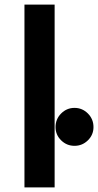

<svg xmlns="http://www.w3.org/2000/svg" viewBox="-20 -820 429 840"><path d="M87 0ZM87 -800H219V0H87ZM223 -264Q223 -299 247.5 -323.5Q272 -348 306 -348Q340 -348 364.5 -323.5Q389 -299 389 -264Q389 -230 364.5 -206Q340 -182 306 -182Q272 -182 247.5 -206Q223 -230 223 -264Z"/></svg>

Font: MartelSansBold
Style: Bold
Weight: 700
Designer: Dan Reynolds and Mathieu Réguer
Foundry: Dan Reynolds and Mathieu Réguer
Version: Version 1.002; ttfautohint (v1.1) -l 5 -r 5 -G 72 -x 0 -D la